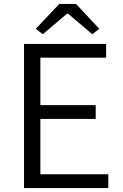

<svg xmlns="http://www.w3.org/2000/svg" viewBox="-20 -955 624 975"><path d="M102 -732H519V-662H185V-421H466V-351H185V-70H530V0H102ZM162 -809 281 -935H366L484 -809L449 -781L325 -886H321L197 -781Z"/></svg>

Font: Source Han Sans CN Normal
Style: Regular
Weight: 350
Designer: Ryoko NISHIZUKA 西塚涼子 (kana, bopomofo & ideographs); Paul D. Hunt (Latin, Greek & Cyrillic); Sandoll Communications 산돌커뮤니
Foundry: Adobe
Version: Version 2.004;hotconv 1.0.118;makeotfexe 2.5.65603